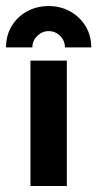

<svg xmlns="http://www.w3.org/2000/svg" viewBox="-54 -618 323 638"><path d="M47.2 0V-416.7H168.1V0ZM-34 -460.4Q-34 -500 -15.3 -531.2Q3.5 -562.5 35.8 -580.2Q68.1 -597.9 107.6 -597.9Q147.2 -597.9 179.5 -579.9Q211.8 -561.8 230.6 -530.6Q249.3 -499.3 249.3 -460.4H161.8Q161.8 -482.6 145.8 -498.6Q129.9 -514.6 107.6 -514.6Q86.1 -514.6 69.8 -498.6Q53.5 -482.6 53.5 -460.4Z"/></svg>

Font: Afacad Flux
Style: Bold
Weight: 700
Designer: Kristian Moeller
Foundry: Dicotype
Version: Version 1.100